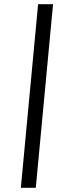

<svg xmlns="http://www.w3.org/2000/svg" viewBox="-20 -770 292 912"><path d="M79 122 161 -750H232L150 122Z"/></svg>

Font: Karla
Style: Italic
Weight: 400
Italic angle: -8°
Designer: Jonathan Pinhorn
Version: Version 2.004;gftools[0.9.33]